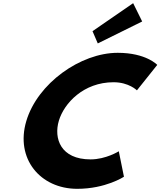

<svg xmlns="http://www.w3.org/2000/svg" viewBox="-20 -1172 1008 1207"><path d="M561.6 -976 594.7 -899 873.8 -1037 817 -1152ZM549.6 -170C645.6 -170 726.8 -221 726.8 -221L759.2 -61C759.2 -61 644.5 15 465.5 15C232.5 15 75.1 -175 145.4 -411C215.9 -648 486.1 -840 720.1 -840C899.1 -840 968.5 -764 968.5 -764L840.8 -604C840.8 -604 790 -655 694 -655C505 -655 382.7 -523 350 -413C316.9 -302 360.6 -170 549.6 -170Z"/></svg>

Font: Hussar
Style: BdOblThree
Weight: 700
Foundry: Cannot Into Space Fonts
Version: Version 2.00